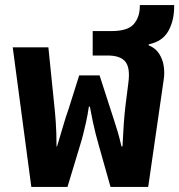

<svg xmlns="http://www.w3.org/2000/svg" viewBox="-20 -734 704 754"><path d="M103 0 30 -548H170L193 -322Q196 -297 199 -254.5Q202 -212 202 -159H204Q211 -183 217 -202.5Q223 -222 228 -239.5Q233 -257 238.5 -274Q244 -291 250 -308L291 -438H371L413 -308Q420 -286 427.5 -263.5Q435 -241 442.5 -215.5Q450 -190 457 -159H461Q463 -204 466 -246.5Q469 -289 473 -321L484 -408Q492 -467 472.5 -491.5Q453 -516 403 -516H344V-612H418Q482 -612 505.5 -639.5Q529 -667 529 -709V-714H664V-709Q664 -653 641 -612Q618 -571 564 -560V-556Q591 -545 605 -523Q619 -501 623 -474.5Q627 -448 623 -422L562 0H414L368 -163Q361 -187 355.5 -209Q350 -231 344.5 -256.5Q339 -282 333 -315H329Q324 -281 318 -254.5Q312 -228 306.5 -206Q301 -184 294 -162L245 0Z"/></svg>

Font: Noto Sans Thai SemiCondensed
Style: Bold
Weight: 700
Width: 4
Designer: Monotype Design Team
Foundry: Monotype Imaging Inc.
Version: Version 2.001